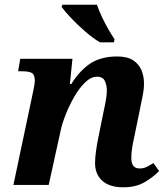

<svg xmlns="http://www.w3.org/2000/svg" viewBox="-20 -786 712 816"><path d="M503 10Q446 10 415 -17.5Q384 -45 384 -93Q384 -114 388 -144Q392 -174 400 -212L416 -291Q420 -311 427 -344.5Q434 -378 434 -403Q434 -422 426 -441Q418 -460 392 -460Q367 -460 342 -436Q317 -412 296 -375.5Q275 -339 259.5 -300Q244 -261 238 -232L187 0H37L121 -398Q124 -411 126 -424Q128 -437 128 -441Q128 -468 116 -475.5Q104 -483 75 -483H57L66 -536H288L277 -429H283Q321 -489 366 -517.5Q411 -546 478 -546Q521 -546 545.5 -530Q570 -514 581 -488Q592 -462 592 -431Q592 -406 585.5 -375Q579 -344 574 -318L552 -211Q546 -184 542 -160Q538 -136 538 -115Q538 -70 573 -70Q589 -70 602 -76Q615 -82 632 -93L656 -59Q632 -34 595 -12Q558 10 503 10ZM405 -606Q376 -623 343.5 -651Q311 -679 283.5 -708Q256 -737 242 -756L245 -766H392Q400 -742 413.5 -713.5Q427 -685 441.5 -660Q456 -635 467 -619L464 -606Z"/></svg>

Font: Noto Serif
Style: Bold Italic
Weight: 700
Italic angle: -12°
Designer: Monotype Design Team
Foundry: Monotype Imaging Inc.
Version: Version 2.013